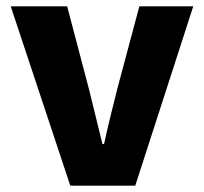

<svg xmlns="http://www.w3.org/2000/svg" viewBox="-20 -589 647 609"><path d="M203 0H409L593 -569H422L352 -307C338 -251 323 -192 310 -132H305C290 -192 276 -251 262 -307L193 -569H14Z"/></svg>

Font: Noto Sans CJK KR Black
Style: Regular
Weight: 900
Designer: Ryoko NISHIZUKA (kana & ideographs); Paul D. Hunt (Latin, Greek & Cyrillic); Wenlong ZHANG (bopomofo); Sandoll Communica
Foundry: Adobe Systems Incorporated
Version: Version 1.004;PS 1.004;hotconv 1.0.82;makeotf.lib2.5.63406